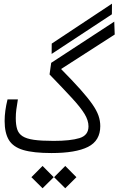

<svg xmlns="http://www.w3.org/2000/svg" viewBox="-20 -821 637 1033"><path d="M257.3 2.4Q160.2 2.4 105.2 -13.9Q50.3 -30.3 27.6 -68.1Q4.9 -106 4.9 -169.9Q4.9 -223.6 20.5 -286.1H76.2Q70.8 -254.9 67.9 -231.9Q64.9 -209 64.9 -185.1Q64.9 -149.9 72.3 -126.2Q79.6 -102.5 100.6 -88.6Q121.6 -74.7 161.9 -68.8Q202.1 -63 268.6 -63Q358.9 -63 407.5 -77.9Q456.1 -92.8 456.1 -141.1Q456.1 -173.3 434.6 -208.5Q413.1 -243.7 366.9 -293.7Q320.8 -343.8 246.6 -420.4L255.4 -482.9L594.7 -704.6L597.2 -635.3L308.6 -449.7Q371.1 -386.2 411.9 -340.6Q452.6 -294.9 476.3 -261Q500 -227.1 509.8 -199Q519.5 -170.9 519.5 -142.6Q519.5 -64 453.6 -30.8Q387.7 2.4 257.3 2.4ZM257.8 -530.8 258.3 -586.4 582.5 -801.3 582 -744.1ZM209 191.9 148.9 132.3 209 71.8 269 132.3ZM331.1 191.9 271 132.3 331.1 71.8 391.1 132.3Z"/></svg>

Font: Cascadia Code NF Light
Style: Regular
Weight: 300
Monospace: yes
Designer: Aaron Bell
Foundry: Saja Typeworks
Version: Version 2404.023; ttfautohint (v1.8.4)